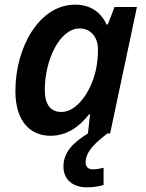

<svg xmlns="http://www.w3.org/2000/svg" viewBox="-20 -572 624 823"><path d="M196 10C267 10 320 -29 362 -82H366L357 0C296 38 252 78 252 142C252 198 292 231 353 231C380 231 402 227 424 221V147C409 151 394 154 378 154C359 154 347 143 347 124C347 74 396 35 440 0H452L567 -542H471L442 -467H437C414 -516 372 -552 302 -552C148 -552 46 -369 46 -182C46 -47 114 10 196 10ZM243 -92C198 -92 172 -123 172 -186C172 -317 237 -450 321 -450C370 -450 400 -412 400 -360C400 -330 397 -302 391 -272C369 -175 308 -92 243 -92Z"/></svg>

Font: Noto Sans SemiBold
Style: Italic
Weight: 600
Italic angle: -12°
Designer: Monotype Design Team
Foundry: Monotype Imaging Inc.
Version: Version 2.013